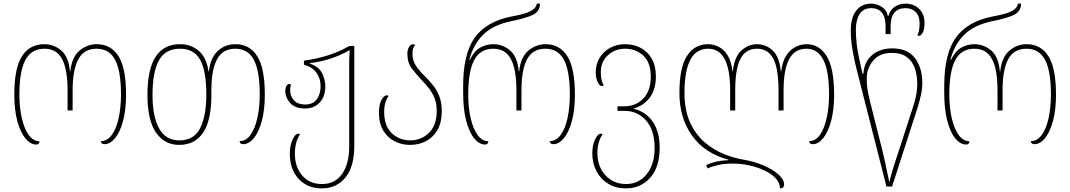

<svg xmlns="http://www.w3.org/2000/svg" viewBox="-20 -790 5909 1060"><path d="M180 8Q148 8 120 -26Q92 -60 75.5 -121.5Q59 -183 59 -268Q59 -414 101.5 -480Q144 -546 225 -546Q277 -546 318 -511.5Q359 -477 366 -396H368Q377 -476 419.5 -511Q462 -546 514 -546Q592 -546 634 -480Q676 -414 676 -268Q676 -184 659.5 -122.5Q643 -61 615.5 -27.5Q588 6 557 6Q538 6 537 -11Q573 -11 598 -46Q623 -81 635.5 -139.5Q648 -198 648 -268Q648 -398 615.5 -459.5Q583 -521 513 -521Q444 -521 412.5 -463Q381 -405 381 -292V-180H353V-292Q353 -407 322.5 -464Q292 -521 226 -521Q153 -521 120 -458.5Q87 -396 87 -268Q87 -196 100.5 -137.5Q114 -79 138.5 -45Q163 -11 198 -10Q197 8 180 8Z M969 10Q889 10 841.5 -57.5Q794 -125 794 -267Q794 -546 974 -546Q1035 -546 1078 -508.5Q1121 -471 1131 -396H1133Q1142 -471 1182 -508.5Q1222 -546 1280 -546Q1358 -546 1400 -480Q1442 -414 1442 -268Q1442 -184 1425.5 -122.5Q1409 -61 1381.5 -27.5Q1354 6 1322 6Q1304 6 1303 -11Q1339 -11 1363.5 -46Q1388 -81 1401 -139.5Q1414 -198 1414 -268Q1414 -398 1381.5 -459.5Q1349 -521 1279 -521Q1210 -521 1178.5 -463Q1147 -405 1147 -292V-267Q1147 -124 1101 -57Q1055 10 969 10ZM970 -15Q1051 -15 1085 -82.5Q1119 -150 1119 -267Q1119 -399 1085 -460Q1051 -521 974 -521Q893 -521 857.5 -457Q822 -393 822 -267Q822 -146 858.5 -80.5Q895 -15 970 -15Z M1757 250Q1677 250 1628.5 197.5Q1580 145 1580 59Q1580 14 1595 -19Q1610 -52 1627 -52Q1632 -52 1637 -49Q1608 -8 1608 59Q1608 132 1648.5 179Q1689 226 1758 226Q1829 226 1868.5 170.5Q1908 115 1908 17V-446Q1908 -462 1908.5 -478.5Q1909 -495 1911 -512H1908Q1861 -485 1806.5 -467Q1752 -449 1690 -441V-439Q1740 -423 1758 -386Q1776 -349 1776 -313Q1776 -257 1745 -224Q1714 -191 1664 -191Q1609 -191 1582 -221.5Q1555 -252 1555 -288Q1555 -302 1560.5 -314Q1566 -326 1577 -326Q1581 -326 1586 -324Q1582 -308 1582 -294Q1582 -258 1603.5 -235.5Q1625 -213 1664 -213Q1708 -213 1729 -242Q1750 -271 1750 -315Q1750 -357 1727 -388.5Q1704 -420 1658 -433V-455Q1803 -475 1908 -536H1936V16Q1936 130 1887 190Q1838 250 1757 250Z M2244 10Q2198 10 2158.5 -10Q2119 -30 2095.5 -70Q2072 -110 2072 -168Q2072 -212 2086 -238Q2100 -264 2116 -264Q2121 -264 2125 -260Q2114 -245 2107.5 -223Q2101 -201 2101 -171Q2101 -117 2121.5 -82.5Q2142 -48 2175 -31.5Q2208 -15 2244 -15Q2306 -15 2348.5 -57Q2391 -99 2391 -177Q2391 -219 2378.5 -249.5Q2366 -280 2346.5 -304Q2327 -328 2306 -350Q2278 -380 2253.5 -412Q2229 -444 2229 -494Q2229 -514 2238 -530Q2247 -546 2260 -546Q2268 -546 2272 -541Q2257 -525 2257 -494Q2257 -455 2276.5 -426.5Q2296 -398 2325 -370Q2347 -348 2368.5 -322Q2390 -296 2404.5 -261Q2419 -226 2419 -177Q2419 -114 2395 -72.5Q2371 -31 2331.5 -10.5Q2292 10 2244 10Z M2658 8Q2626 8 2598 -26Q2570 -60 2553.5 -124Q2537 -188 2537 -278V-316Q2537 -492 2600.5 -581.5Q2664 -671 2804 -699Q2837 -705 2867.5 -713Q2898 -721 2919 -734.5Q2940 -748 2944 -770H2961Q2961 -727 2922 -708Q2883 -689 2802 -673Q2701 -652 2646.5 -597.5Q2592 -543 2571 -459H2574Q2597 -508 2631 -527Q2665 -546 2703 -546Q2755 -546 2796 -511.5Q2837 -477 2844 -396H2846Q2855 -476 2897.5 -511Q2940 -546 2992 -546Q3070 -546 3112 -480Q3154 -414 3154 -268Q3154 -184 3137.5 -122.5Q3121 -61 3093.5 -27.5Q3066 6 3035 6Q3016 6 3015 -11Q3051 -11 3076 -46Q3101 -81 3113.5 -139.5Q3126 -198 3126 -268Q3126 -398 3093.5 -459.5Q3061 -521 2991 -521Q2921 -521 2890 -463Q2859 -405 2859 -292V-180H2831V-292Q2831 -407 2800.5 -464Q2770 -521 2704 -521Q2631 -521 2598 -458.5Q2565 -396 2565 -268Q2565 -196 2578.5 -137.5Q2592 -79 2616.5 -45Q2641 -11 2676 -10Q2675 8 2658 8Z M3436 250Q3380 250 3338.5 225Q3297 200 3273.5 156Q3250 112 3250 56Q3250 13 3265 -19.5Q3280 -52 3297 -52Q3302 -52 3307 -49Q3278 -8 3278 56Q3278 104 3297.5 142Q3317 180 3352.5 203Q3388 226 3436 226Q3507 226 3550.5 171.5Q3594 117 3594 27Q3594 -72 3546.5 -125Q3499 -178 3428 -178H3389V-203H3425Q3491 -203 3532 -246.5Q3573 -290 3573 -367Q3573 -444 3532 -482.5Q3491 -521 3431 -521Q3375 -521 3336 -485Q3297 -449 3297 -391Q3297 -368 3300.5 -352Q3304 -336 3313 -318Q3308 -315 3303 -315Q3290 -315 3279.5 -337Q3269 -359 3269 -390Q3269 -436 3290.5 -471Q3312 -506 3348.5 -526Q3385 -546 3431 -546Q3478 -546 3516.5 -526Q3555 -506 3578 -466.5Q3601 -427 3601 -368Q3601 -298 3568.5 -253Q3536 -208 3479 -191V-189Q3517 -181 3549.5 -155.5Q3582 -130 3602 -85Q3622 -40 3622 26Q3622 133 3569.5 191.5Q3517 250 3436 250Z M4434 -546Q4503 -546 4544 -480Q4585 -414 4585 -268Q4585 -184 4568.5 -122.5Q4552 -61 4525 -27.5Q4498 6 4467 6Q4448 6 4447 -11Q4483 -11 4507 -45.5Q4531 -80 4544 -139Q4557 -198 4557 -268Q4557 -398 4525.5 -459.5Q4494 -521 4433 -521Q4367 -521 4336.5 -463Q4306 -405 4306 -292V-180H4278V-292Q4278 -412 4249 -466.5Q4220 -521 4159 -521Q4097 -521 4068 -465.5Q4039 -410 4039 -292V-180H4011V-292Q4011 -521 3890 -521Q3823 -521 3791 -459.5Q3759 -398 3759 -277Q3759 -180 3790.5 -112.5Q3822 -45 3872 -3Q3922 39 3979.5 61.5Q4037 84 4088 92Q4145 102 4195.5 123.5Q4246 145 4277.5 173Q4309 201 4309 229Q4309 250 4286 250Q4286 220 4263 195Q4240 170 4201.5 151.5Q4163 133 4116.5 123Q4070 113 4024 113Q3979 113 3943 121.5Q3907 130 3887 140L3878 122Q3899 111 3929.5 103.5Q3960 96 4002 94V92Q3870 56 3800.5 -41.5Q3731 -139 3731 -277Q3731 -416 3772.5 -481Q3814 -546 3890 -546Q3920 -546 3949 -531Q3978 -516 3998 -483Q4018 -450 4024 -396H4026Q4034 -476 4073 -511Q4112 -546 4159 -546Q4208 -546 4245.5 -511.5Q4283 -477 4291 -396H4293Q4299 -449 4320 -482Q4341 -515 4371 -530.5Q4401 -546 4434 -546Z M4874 240 4709 -408Q4696 -459 4686.5 -514Q4677 -569 4677 -622Q4677 -693 4707 -731.5Q4737 -770 4790 -770Q4818 -770 4846 -753.5Q4874 -737 4882 -701H4884Q4895 -737 4921 -753.5Q4947 -770 4979 -770Q5024 -770 5054 -741.5Q5084 -713 5084 -663Q5084 -627 5074 -609.5Q5064 -592 5053 -592Q5049 -592 5045 -594Q5049 -602 5053 -618.5Q5057 -635 5057 -660Q5057 -701 5036 -723Q5015 -745 4979 -745Q4940 -745 4918.5 -721Q4897 -697 4897 -644V-602H4869V-644Q4869 -697 4848 -721Q4827 -745 4791 -745Q4746 -745 4725.5 -712Q4705 -679 4705 -624Q4705 -590 4709.5 -548.5Q4714 -507 4724 -464L4742 -382H4746Q4750 -431 4773 -462.5Q4796 -494 4831 -508.5Q4866 -523 4905 -523Q4991 -523 5031.5 -469Q5072 -415 5072 -332Q5072 -300 5064 -264.5Q5056 -229 5046.5 -197.5Q5037 -166 5030 -147L4905 240ZM4890 217Q4897 185 4909.5 143.5Q4922 102 4946 31L5000 -136Q5014 -177 5029 -227Q5044 -277 5044 -328Q5044 -373 5031 -412Q5018 -451 4987 -474.5Q4956 -498 4903 -498Q4836 -498 4800.5 -455.5Q4765 -413 4765 -354Q4765 -314 4774 -271Q4783 -228 4793 -191L4849 31Q4857 61 4864.5 96Q4872 131 4878.5 163.5Q4885 196 4890 217Z M5314 8Q5282 8 5254 -26Q5226 -60 5209.5 -124Q5193 -188 5193 -278V-316Q5193 -492 5256.5 -581.5Q5320 -671 5460 -699Q5493 -705 5523.5 -713Q5554 -721 5575 -734.5Q5596 -748 5600 -770H5617Q5617 -727 5578 -708Q5539 -689 5458 -673Q5357 -652 5302.5 -597.5Q5248 -543 5227 -459H5230Q5253 -508 5287 -527Q5321 -546 5359 -546Q5411 -546 5452 -511.5Q5493 -477 5500 -396H5502Q5511 -476 5553.5 -511Q5596 -546 5648 -546Q5726 -546 5768 -480Q5810 -414 5810 -268Q5810 -184 5793.5 -122.5Q5777 -61 5749.5 -27.5Q5722 6 5691 6Q5672 6 5671 -11Q5707 -11 5732 -46Q5757 -81 5769.5 -139.5Q5782 -198 5782 -268Q5782 -398 5749.5 -459.5Q5717 -521 5647 -521Q5577 -521 5546 -463Q5515 -405 5515 -292V-180H5487V-292Q5487 -407 5456.5 -464Q5426 -521 5360 -521Q5287 -521 5254 -458.5Q5221 -396 5221 -268Q5221 -196 5234.5 -137.5Q5248 -79 5272.5 -45Q5297 -11 5332 -10Q5331 8 5314 8Z"/></svg>

Font: Noto Serif Georgian SemiCondensed Thin
Style: Regular
Weight: 100
Width: 4
Designer: Monotype Design Team, Akaki Razmadze
Foundry: Google LLC
Version: Version 2.003; ttfautohint (v1.8.4.7-5d5b)